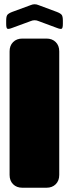

<svg xmlns="http://www.w3.org/2000/svg" viewBox="-20 -881 324 901"><path d="M85 0Q58 0 41.5 -16.5Q25 -33 25 -60V-640Q25 -667 41.5 -683.5Q58 -700 85 -700H198Q225 -700 241.5 -683.5Q258 -667 258 -640V-60Q258 -33 241.5 -16.5Q225 0 198 0ZM9 -769Q9 -750 14 -746.5Q19 -743 37 -750L124 -782Q133 -786 142.5 -786Q152 -786 161 -782L247 -750Q265 -743 270 -746.5Q275 -750 275 -769V-784Q275 -803 270 -810.5Q265 -818 247 -825L161 -857Q152 -861 142.5 -861Q133 -861 124 -857L37 -825Q19 -818 14 -810.5Q9 -803 9 -784Z"/></svg>

Font: Bolota
Style: Bold
Weight: 240
Designer: Gabriel Pang
Version: Version 1.000